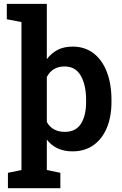

<svg xmlns="http://www.w3.org/2000/svg" viewBox="-20 -782 638 1005"><path d="M21.5 203.1V122.6L92.3 107.9V-666.5L15.6 -681.2V-761.7H225.1V-472.2Q248.5 -503.9 281.7 -521Q314.9 -538.1 359.9 -538.1Q423.8 -538.1 469.5 -503.2Q515.1 -468.3 539.3 -405.3Q563.5 -342.3 563.5 -258.8V-248.5Q563.5 -170.9 539.1 -112.5Q514.6 -54.2 469 -22Q423.3 10.3 359.4 10.3Q272.5 10.3 225.1 -51.3V107.9L295.9 122.6V203.1ZM318.8 -91.8Q377 -91.8 403.8 -134.3Q430.7 -176.8 430.7 -248.5V-258.8Q430.7 -336.4 403.1 -385.3Q375.5 -434.1 317.9 -434.1Q254.4 -434.1 225.1 -379.4V-143.1Q254.4 -91.8 318.8 -91.8Z"/></svg>

Font: Roboto Slab SemiBold
Style: Regular
Weight: 600
Designer: Google
Version: Version 2.001; ttfautohint (v1.8.3)